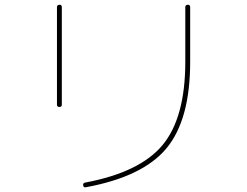

<svg xmlns="http://www.w3.org/2000/svg" viewBox="-20 -750 1040 808"><path d="M340.8 38.1Q332 40 330.1 30.3Q328.1 21.5 336.9 18.6Q568.4 -24.4 664.1 -139.6Q759.8 -254.9 759.8 -490.2V-719.7Q759.8 -729.5 770 -730Q780.3 -730.5 780.3 -719.7V-490.2Q780.3 -246.1 680.7 -126Q581.1 -5.9 340.8 38.1ZM219.7 -309.6V-719.7Q219.7 -729.5 230 -730Q240.2 -730.5 240.2 -719.7V-309.6Q240.2 -299.8 230 -299.8Q219.7 -299.8 219.7 -309.6Z"/></svg>

Font: Rounded Mgen+ 1m thin
Style: Regular
Weight: 100
Designer: [Source Han Sans]
Ryoko NISHIZUKA  (kana & ideographs); Paul D. Hunt (Latin, Greek & Cyrillic); Wenlong ZHANG  (bopomofo
Version: Version 1.059.20150602